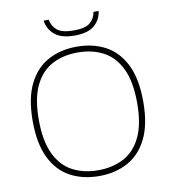

<svg xmlns="http://www.w3.org/2000/svg" viewBox="-99 -1014 983 1108"><g transform="rotate(-10 393.0 -460.5)"><path d="M393 9Q297.5 9 224.5 -30.2Q151.5 -69.5 110.2 -153.2Q69 -237 69 -370Q69 -503 110.8 -586.8Q152.5 -670.5 225.8 -709.8Q299 -749 393 -749Q488.5 -749 561.5 -709.8Q634.5 -670.5 675.8 -586.8Q717 -503 717 -370Q717 -237 675.2 -153.2Q633.5 -69.5 560.2 -30.2Q487 9 393 9ZM393 -25Q478 -25 543 -59.2Q608 -93.5 644.5 -169Q681 -244.5 681 -368Q681 -493.5 644.5 -569.8Q608 -646 543 -680.5Q478 -715 393 -715Q308 -715 243 -680.8Q178 -646.5 141.5 -571Q105 -495.5 105 -372Q105 -246.5 141.5 -170.2Q178 -94 243 -59.5Q308 -25 393 -25ZM394 -814Q314.5 -814 276 -848Q237.5 -882 232 -930H262Q268 -892 297 -868Q326 -844 394 -844Q462.5 -844 490.2 -868Q518 -892 524 -930H554Q549 -881.5 511.2 -847.8Q473.5 -814 394 -814Z"/></g></svg>

Font: Encode Sans Expanded Thin
Style: Regular
Weight: 100
Width: 7
Designer: Multiple Designers
Foundry: Impallari Type
Version: Version 3.000; ttfautohint (v1.8.3) -l 8 -r 50 -G 200 -x 14 